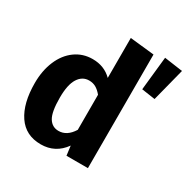

<svg xmlns="http://www.w3.org/2000/svg" viewBox="-173 -914 1065 1086"><g transform="rotate(30 359.5 -371.0)"><path d="M533 -742V0H393L385 -62Q329 17 234 17Q135 17 83.5 -59Q32 -135 32 -267Q32 -348 59 -412Q86 -476 135.5 -512Q185 -548 249 -548Q325 -548 375 -498V-759ZM375 -159V-388Q356 -411 336.5 -422Q317 -433 292 -433Q248 -433 222 -392Q196 -351 196 -266Q196 -173 218.5 -136Q241 -99 283 -99Q338 -99 375 -159ZM719 -742 599 -759 576 -540 664 -527Z"/></g></svg>

Font: Statis Sans
Style: Bold
Weight: 700
Designer: bBox Type GmbH
Foundry: bBox Type GmbH
Version: Version 1.000